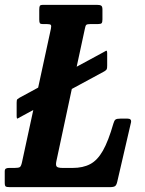

<svg xmlns="http://www.w3.org/2000/svg" viewBox="-70 -770 597 790"><path d="M-50.5 -18.5V-64.5Q-50.5 -73.5 -46 -76.2Q-41.5 -79 -33 -79H-10Q7 -79 12 -82.8Q17 -86.5 20.5 -102.5L67 -317.5L13.5 -288.5Q6 -284 2.2 -282.2Q-1.5 -280.5 -1.5 -294.5V-347.5Q-1.5 -359 1.2 -361.5Q4 -364 10.5 -368L87 -409.5L139.5 -652Q142 -664 139 -667.5Q136 -671 122 -671H107Q96 -671 93.8 -675Q91.5 -679 91.5 -690V-729.5Q91.5 -741.5 93.8 -745.8Q96 -750 108 -750H329.5Q341 -750 346.2 -746.8Q351.5 -743.5 351.5 -731V-690Q351.5 -678 348 -674.5Q344.5 -671 333 -671H302.5Q289 -671 285.2 -667.8Q281.5 -664.5 279.5 -653L245.5 -495.5L354.5 -554.5Q362 -559 366.5 -561.2Q371 -563.5 371 -549.5V-501Q371 -489 369.2 -485.2Q367.5 -481.5 359.5 -476.5L225.5 -404L162 -107Q158.5 -90.5 163.2 -84.8Q168 -79 188.5 -79H228.5Q271.5 -79 301.2 -94.8Q331 -110.5 353.5 -150.2Q376 -190 396.5 -261.5Q400 -274 405.2 -278Q410.5 -282 426.5 -282H454Q471 -282 469.5 -268.5L412.5 -22.5Q409.5 -9 403.8 -4.5Q398 0 382 0H-29.5Q-42.5 0 -46.5 -2.8Q-50.5 -5.5 -50.5 -18.5Z"/></svg>

Font: Besley* Condensed Semi
Style: Italic
Weight: 600
Width: 3
Italic angle: -13°
Designer: Owen Earl
Foundry: indestructible type*
Version: Version 3.000; ttfautohint (v1.8.3)